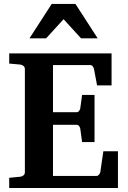

<svg xmlns="http://www.w3.org/2000/svg" viewBox="-20 -937 638 957"><path d="M25.9 0V-50.8L81.1 -56.2Q89.8 -57.1 96.9 -62.7Q104 -68.4 104 -78.1V-592.8Q104 -602.5 96.9 -608.4Q89.8 -614.3 81.1 -615.2L25.9 -620.1V-670.9H536.1V-511.2H463.9L448.2 -594.2Q446.3 -601.6 441.7 -607.2Q437 -612.8 430.2 -612.8H244.1V-377.9H362.8Q369.6 -377.9 374.3 -384.3Q378.9 -390.6 379.9 -396L389.2 -463.9H451.2V-229H389.2L379.9 -296.9Q378.9 -302.2 374.3 -308.6Q369.6 -314.9 362.8 -314.9H244.1V-60.1H461.9Q468.3 -60.1 473.6 -66.9Q479 -73.7 480 -79.1L495.1 -183.1H567.9V0ZM383.8 -746.1 296.9 -841.3 210 -746.1H127L237.8 -917.5H356L466.8 -746.1Z"/></svg>

Font: Charis SIL Viet
Style: Bold
Weight: 700
Foundry: SIL International
Version: Version 5.000